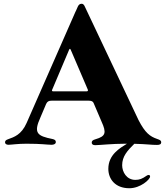

<svg xmlns="http://www.w3.org/2000/svg" viewBox="-20 -768 882 1026"><path d="M395.6 -732.2 384.6 -707.4H384.2L122.2 -110.8C94.1 -47.2 54.7 -35.5 23.4 -24.1C12.8 -20.2 6.7 -16.3 7.1 -7.8C6.7 2.1 16 5.3 24.9 5.7C44.4 5.3 73.9 0 121.4 0C204.5 0 226.9 5.3 256.4 5.7C267.8 5.3 278.1 1.4 278.4 -9.2C278.1 -18.5 272 -22.4 261.4 -24.9C179 -41.5 157.7 -56.1 196 -140.6L226.6 -212.7C233 -225.5 239.3 -230.1 257.8 -230.1H451C469.8 -230.1 475.5 -226.2 479.8 -218.4L522.7 -117.9C549.7 -58.6 545.1 -39.8 490.8 -24.1C473.7 -19.5 470.2 -13.5 470.2 -5.7C470.2 0.7 474.1 7.5 487.9 7.8C514.9 7.5 578.5 0 649.9 0H658.4C620.7 23.4 558.9 58.2 558.9 134.2C558.9 188.2 595.2 237.9 671.2 237.9C730.5 237.9 782 191.1 782 175.4C782 170.8 780.2 166.9 774.1 166.9C770.2 166.9 767.4 168.7 764.2 170.5C739.3 187.9 725.5 193.2 703.1 193.2C656.2 193.2 632.8 150.6 632.8 115.1C632.8 67.8 660.2 37.6 697.8 0.4C766.7 2.1 789.8 6.7 818.9 6.4C833.5 6.7 841.3 2.5 841.6 -7.8C841.3 -17 835.2 -20.2 819.6 -25.6C781.6 -38.7 755.7 -57.5 720.2 -126.4L477.6 -639.2L433.9 -731.5C430.4 -739.3 426.5 -747.9 415.5 -747.9C404.8 -747.9 399.1 -740.1 395.6 -732.2ZM259.2 -289.8 261.4 -294.7 345.2 -492.5 349.1 -501.8C352.3 -508.2 354.4 -508.9 357.2 -503.6L365.8 -484L366.5 -482.2L449.2 -289.1C451.3 -282.3 449.2 -280.2 441.8 -279.8H265.6C258.5 -279.8 255.7 -282 259.2 -289.8Z"/></svg>

Font: Margiela Serif
Style: Bold
Weight: 700
Designer: Andreas Faust, Stefan Endress
Version: Version 1.002;FEAKit 1.0